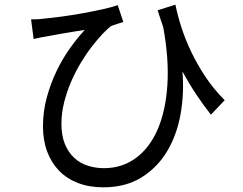

<svg xmlns="http://www.w3.org/2000/svg" viewBox="-20 -757 1040 822"><path d="M883 -266Q850 -308 820 -353Q790 -398 761 -451Q769 -357 753 -268Q737 -179 695.5 -109.5Q654 -40 586 2.5Q518 45 422 45Q362 45 314 26.5Q266 8 233 -26Q200 -60 182 -108Q164 -156 164 -216Q164 -280 180.5 -340.5Q197 -401 223 -454.5Q249 -508 281 -552.5Q313 -597 343 -629Q324 -626 301.5 -622.5Q279 -619 256.5 -615Q234 -611 214 -607.5Q194 -604 179 -601Q166 -599 153 -596.5Q140 -594 124 -590L113 -674Q124 -674 138 -674.5Q152 -675 166 -677Q198 -680 243.5 -686Q289 -692 335.5 -700.5Q382 -709 422 -718Q462 -727 484 -735L508 -663Q497 -659 481.5 -654.5Q466 -650 455 -645Q439 -633 417.5 -610Q396 -587 372 -556Q348 -525 325 -486.5Q302 -448 284 -406Q266 -364 254.5 -318.5Q243 -273 243 -227Q243 -176 258 -140Q273 -104 298 -81Q323 -58 356 -47.5Q389 -37 425 -37Q502 -37 561 -80Q620 -123 654.5 -202Q689 -281 696.5 -392Q704 -503 679 -640Q673 -657 667 -675.5Q661 -694 655 -713L731 -737Q740 -692 756.5 -640.5Q773 -589 798.5 -535.5Q824 -482 859 -429Q894 -376 942 -328Z"/></svg>

Font: SpoqaHanSansJP-Regular
Style: Regular
Weight: 400
Designer: [Source Han Sans]
Ryoko NISHIZUKA  (kana & ideographs); Paul D. Hunt (Latin, Greek & Cyrillic); Wenlong ZHANG  (bopomofo
Foundry: Spoqa (http://bi.spoqa.com)
Version: Version 1.002.20150607